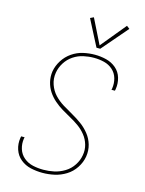

<svg xmlns="http://www.w3.org/2000/svg" viewBox="-139 -1039 855 1129"><g transform="rotate(15 288.0 -474.0)"><path d="M233 8Q269 8 305.5 0Q342 -8 375 -28.5Q408 -49 429.5 -82Q451 -115 457 -151Q463 -189 453 -223.5Q443 -258 421 -285.5Q399 -313 371 -333.5Q343 -354 312.5 -371Q282 -388 252 -406.5Q222 -425 198.5 -450Q175 -475 163 -509.5Q151 -544 157 -581Q162 -613 180.5 -642.5Q199 -672 227.5 -691Q256 -710 288 -717Q320 -724 352 -724Q384 -724 414 -716.5Q444 -709 466.5 -689Q489 -669 497.5 -639Q506 -609 501 -577Q500 -573 499 -569H520Q521 -573 522 -578Q528 -614 518 -648Q508 -682 482 -704Q456 -726 422 -734.5Q388 -743 352 -743Q317 -743 281.5 -735Q246 -727 214.5 -705.5Q183 -684 162.5 -651.5Q142 -619 136 -584Q131 -551 138.5 -519.5Q146 -488 163 -462.5Q180 -437 203.5 -416.5Q227 -396 253.5 -380Q280 -364 307.5 -349Q335 -334 360 -316Q385 -298 404.5 -273.5Q424 -249 433 -218Q442 -187 436 -154Q431 -122 411.5 -92Q392 -62 361.5 -43.5Q331 -25 298.5 -18Q266 -11 233 -11Q200 -11 169 -18Q138 -25 114 -45Q90 -65 80.5 -95.5Q71 -126 76 -158Q77 -163 78 -167H57Q56 -162 55 -157Q49 -120 60.5 -86Q72 -52 99 -30Q126 -8 161 0Q196 8 233 8ZM350 -785H373L508 -942L490 -956L364 -803L289 -954L268 -944Z"/></g></svg>

Font: Iosevka Sparkle Thin Oblique
Style: Regular
Weight: 100
Italic angle: -9°
Designer: Belleve Invis
Foundry: Belleve Invis
Version: Version 4.5.0; ttfautohint (v1.8.3)